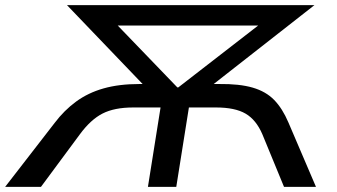

<svg xmlns="http://www.w3.org/2000/svg" viewBox="-49 -725 1306 745"><path d="M-29 0 163 -248Q200 -297 246.5 -331Q293 -365 353 -382Q413 -399 492 -399H584L536 -366L211 -705H1171L738 -366L706 -399H801Q880 -400 931.5 -385Q983 -370 1015 -337Q1047 -304 1070 -250L1177 0H1053L969 -204Q945 -260 904 -284Q863 -308 789 -308H684L635 0H525L574 -308H468Q395 -308 349 -284.5Q303 -261 261 -204L110 0ZM639 -386H643L998 -661L1004 -626H356L374 -661Z"/></svg>

Font: Nunito Sans 7pt Expanded Medium
Style: Italic
Weight: 500
Width: 7
Italic angle: -9°
Designer: Vernon Adams
Foundry: Vernon Adams
Version: Version 3.101;gftools[0.9.27]